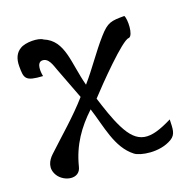

<svg xmlns="http://www.w3.org/2000/svg" viewBox="-142 -714 1045 1078"><g transform="rotate(-20 380.0 -175.0)"><path d="M740 96C598 167 528 162 465 36C436 -22 415 -88 394 -154C451 -216 644 -415 680 -412C710 -417 712 -516 699 -537C620 -537 599 -535 545 -474C481 -402 429 -321 365 -248C327 -389 341 -522 228 -568C205 -587 125 -589 92 -567C63 -550 48 -518 48 -474C48 -401 50 -382 155 -376C149 -403 146 -457 178 -460C219 -463 231 -409 242 -381L313 -194C234 -104 143 -28 56 54C26 82 4 123 33 170C65 221 154 240 170 171C200 51 262 -34 342 -109C379 5 394 137 485 207C513 230 626 253 704 206C740 184 738 152 740 96Z"/></g></svg>

Font: Philokalia
Style: Regular
Weight: 400
Version: Version 001.010